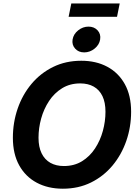

<svg xmlns="http://www.w3.org/2000/svg" viewBox="-20 -1092 811 1121"><path d="M346.8 9.8Q260.4 9.8 194.6 -25.3Q128.9 -60.3 92.1 -126.7Q55.2 -193.2 55.2 -287.7Q55.2 -376.7 83.1 -457.8Q111 -538.8 163.5 -601.7Q216 -664.6 289.7 -700.9Q363.3 -737.3 454.6 -737.3Q540.8 -737.3 606.2 -702.4Q671.6 -667.5 708.6 -601Q745.5 -534.6 745.5 -439.8Q745.5 -350.5 717.5 -269.6Q689.5 -188.7 637.1 -125.7Q584.7 -62.8 511.3 -26.5Q437.9 9.8 346.8 9.8ZM352.9 -122.6Q413.1 -122.6 458.6 -150.5Q504.1 -178.5 534.7 -225Q565.3 -271.6 580.6 -327.7Q595.8 -383.7 595.8 -439.7Q595.8 -494.1 578.1 -530.9Q560.4 -567.6 527.3 -586.3Q494.3 -605 448.6 -605Q388.4 -605 342.8 -576.9Q297.1 -548.8 266.4 -502.3Q235.7 -455.7 220.3 -399.9Q204.9 -344 204.9 -288Q204.9 -233.9 222.9 -197Q240.9 -160.1 274 -141.4Q307.2 -122.6 352.9 -122.6ZM471.6 -786.1Q438.6 -786.1 418.7 -808.2Q398.8 -830.3 403.8 -861.3Q409 -892.9 436.3 -914.7Q463.6 -936.6 496.7 -936.6Q530 -936.6 549.9 -914.7Q569.8 -892.9 564.6 -861.3Q559.6 -830.3 532.3 -808.2Q504.9 -786.1 471.6 -786.1ZM678.9 -1071.6 663.2 -993.8H380.6L396.3 -1071.6Z"/></svg>

Font: Inter Variable
Style: Italic
Weight: 400
Italic angle: -9.39999°
Designer: Rasmus Andersson
Foundry: rsms
Version: Version 4.001;git-9221beed3